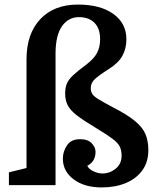

<svg xmlns="http://www.w3.org/2000/svg" viewBox="-20 -810 687 840"><path d="M377 -424Q377 -447 394.5 -463.5Q412 -480 456 -508Q498 -534 515.5 -566Q533 -598 533 -638Q533 -708 476 -749Q419 -790 321 -790Q216 -790 156 -726Q96 -662 96 -550V-75L19 -56V0H223V-575Q223 -655 251 -695Q279 -735 325 -735Q369 -735 393.5 -710Q418 -685 418 -639Q418 -603 404 -577.5Q390 -552 357 -527Q319 -499 299 -480Q279 -461 272 -443Q265 -425 265 -401Q265 -372 276 -350Q287 -328 316 -305.5Q345 -283 400 -250Q448 -221 472 -203Q496 -185 504 -168.5Q512 -152 512 -129Q512 -93 486 -72Q460 -51 428 -51Q410 -51 389 -60.5Q368 -70 362 -85Q379 -93 388.5 -108.5Q398 -124 398 -146Q398 -165 381.5 -183Q365 -201 330 -201Q291 -201 273 -174Q255 -147 255 -116Q255 -61 302 -25.5Q349 10 425 10Q484 10 530 -9Q576 -28 602.5 -64.5Q629 -101 629 -153Q629 -193 616.5 -223Q604 -253 570 -281Q536 -309 473 -341Q434 -362 413 -374.5Q392 -387 384.5 -398Q377 -409 377 -424Z"/></svg>

Font: Domine
Style: Bold
Weight: 700
Designer: Pablo Impallari, Rodrigo Fuenzalida, Brenda Gallo
Foundry: Pablo Impallari, Rodrigo Fuenzalida, Brenda Gallo
Version: Version 2.000